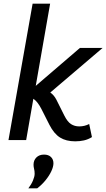

<svg xmlns="http://www.w3.org/2000/svg" viewBox="-20 -760 577 1042"><path d="M26 0 157 -740H252L174 -294L414 -500H537L253 -258Q273 -244 286 -219L329 -133Q346 -99 365.5 -86.5Q385 -74 410 -74Q439 -74 464 -87L479 -16Q458 -3 435.5 2Q413 7 388 7Q339 7 306 -13.5Q273 -34 248 -83L205 -168Q184 -209 161 -224L122 0ZM134 262Q150 241 159 219.5Q168 198 168 183Q168 168 165 156.5Q162 145 162 134Q162 110 177.5 94.5Q193 79 219 79Q243 79 256.5 92Q270 105 270 126Q270 145 258.5 169.5Q247 194 227 218.5Q207 243 182 262Z"/></svg>

Font: Livvic Medium
Style: Italic
Weight: 500
Italic angle: -10°
Designer: Jacques Le Bailly, Baron von Fonthausen
Version: Version 1.001; ttfautohint (v1.8.2)